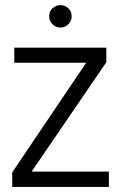

<svg xmlns="http://www.w3.org/2000/svg" viewBox="-20 -733 475 753"><path d="M28 0ZM28 0ZM407 0H28V-57L318 -487H36V-546H397V-489L104 -60H407ZM217 -625Q199 -625 186 -638Q173 -651 173 -669Q173 -690 187 -701.5Q201 -713 217 -713Q233 -713 247 -701.5Q261 -690 261 -669Q261 -651 248 -638Q235 -625 217 -625Z"/></svg>

Font: Ulagadi Sans Light
Style: Regular
Weight: 300
Designer: Ninad Kale (Devanagari), Jonny Pinhorn (Latin)
Foundry: Indian Type Foundry
Version: Version 3.01;March 29, 2020;FontCreator 12.0.0.2522 64-bit; 